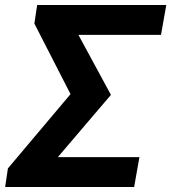

<svg xmlns="http://www.w3.org/2000/svg" viewBox="-26 -745 682 765"><path d="M5.5 -74 255 -370 111 -651 122 -725H636.5L615.5 -606H286.5L416 -367L204.5 -119H529.5L508.5 0H-5.5Z"/></svg>

Font: JuliaMono Black
Style: Italic
Weight: 900
Italic angle: -9°
Monospace: yes
Designer: cormullion
Foundry: corm
Version: Version 0.057; ttfautohint (v1.8.4)